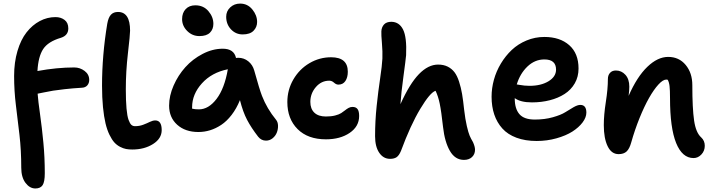

<svg xmlns="http://www.w3.org/2000/svg" viewBox="-20 -815 3999 1076"><path d="M721.2 22.9Q702.1 22.9 686.5 20Q670.9 17.1 652.8 7.8Q634.8 -1.5 620.8 -16.8Q606.9 -32.2 593.5 -59.6Q580.1 -86.9 571.3 -123.8Q562.5 -160.6 557.1 -214.4Q551.8 -268.1 551.8 -335Q551.8 -505.4 581.1 -682.1Q587.4 -717.3 601.8 -732.7Q616.2 -748 641.1 -748Q709 -748 709 -643.1Q709 -620.1 697 -517.3Q685.1 -414.6 685.1 -314.9Q685.1 -250 689 -207Q692.9 -164.1 700.4 -143.3Q708 -122.6 716.3 -115.2Q724.6 -107.9 736.8 -107.9Q761.7 -107.9 782.7 -116Q803.7 -124 820.1 -132.1Q836.4 -140.1 850.1 -140.1Q886.2 -140.1 886.2 -85.9Q886.2 -38.6 837.6 -7.8Q789.1 22.9 721.2 22.9ZM178.2 241.2Q146.5 241.2 122.8 209.7Q99.1 178.2 99.1 125Q99.1 27.3 89.1 -58.8Q79.1 -145 69.1 -225.3Q59.1 -305.7 59.1 -389.2Q59.1 -465.8 77.9 -529.3Q96.7 -592.8 128.9 -633.8Q161.1 -674.8 202.9 -697Q244.6 -719.2 291 -719.2Q320.8 -719.2 341.8 -703.4Q362.8 -687.5 362.8 -655.8Q362.8 -616.2 320.8 -603Q249.5 -582 221.9 -540Q194.3 -498 189.9 -417Q298.8 -437 396 -437Q428.2 -437 454.1 -417.5Q480 -397.9 480 -367.2Q480 -348.6 469 -336.2Q458 -323.7 437 -323.2Q387.2 -320.3 342.3 -315.2Q297.4 -310.1 277.8 -306.9Q258.3 -303.7 225.1 -296.9Q191.9 -290 190.9 -290Q193.8 -249.5 204.6 -173.6Q215.3 -97.7 223.1 -15.4Q231 66.9 231 155.8Q231 204.1 218.8 222.7Q206.5 241.2 178.2 241.2Z M1339.8 -622.1Q1301.3 -622.1 1274.4 -650.6Q1247.6 -679.2 1247.6 -721.2Q1247.6 -752.4 1270.3 -773.7Q1293 -794.9 1325.7 -794.9Q1367.2 -794.9 1394 -762.2Q1420.9 -729.5 1420.9 -691.9Q1420.9 -663.1 1400.9 -642.6Q1380.9 -622.1 1339.8 -622.1ZM1097.7 -612.8Q1057.6 -612.8 1029.1 -641.4Q1000.5 -669.9 1000.5 -708Q1000.5 -742.7 1020.5 -763.9Q1040.5 -785.2 1074.7 -785.2Q1120.1 -785.2 1147.9 -752.7Q1175.8 -720.2 1175.8 -681.2Q1175.8 -650.9 1156.5 -631.8Q1137.2 -612.8 1097.7 -612.8ZM1091.8 -75.2Q1018.1 -75.2 972.9 -116Q927.7 -156.7 927.7 -223.1Q927.7 -278.3 952.9 -335.7Q978 -393.1 1018.8 -438.5Q1059.6 -483.9 1115.5 -512.9Q1171.4 -542 1228.5 -542Q1291.5 -542 1302.7 -490.2Q1306.6 -491.2 1314.5 -491.2Q1347.2 -491.2 1371.6 -471.4Q1396 -451.7 1404.8 -419.9Q1434.1 -314 1448.2 -277.8Q1476.1 -206.1 1526.9 -144Q1537.6 -130.9 1538.1 -110.6Q1538.6 -90.3 1531.2 -71.8Q1523.9 -53.2 1507.6 -40Q1491.2 -26.9 1470.7 -26.9Q1444.3 -26.9 1426.8 -48.8Q1388.2 -98.6 1364.7 -143.3Q1341.3 -188 1324.7 -253.9Q1305.2 -206.1 1277.8 -170.7Q1250.5 -135.3 1219.7 -115Q1189 -94.7 1157.2 -85Q1125.5 -75.2 1091.8 -75.2ZM1056.6 -213.9V-206.1Q1071.8 -202.1 1094.7 -202.1Q1148.9 -202.1 1193.6 -260.7Q1238.3 -319.3 1256.8 -426.8Q1166.5 -408.7 1111.6 -347.9Q1056.6 -287.1 1056.6 -213.9Z M1806.6 -34.2Q1705.1 -34.2 1647.7 -91.6Q1590.3 -148.9 1590.3 -243.2Q1590.3 -311.5 1624 -369.6Q1657.7 -427.7 1714.1 -460.9Q1770.5 -494.1 1835.4 -494.1Q1929.2 -494.1 1929.2 -413.1Q1929.2 -380.9 1915.5 -360.8Q1901.9 -340.8 1876.5 -340.8Q1863.8 -340.8 1851.8 -351.8Q1839.8 -362.8 1825.2 -362.8Q1780.8 -362.8 1750 -326.9Q1719.2 -291 1719.2 -244.1Q1719.2 -205.1 1741.7 -183.6Q1764.2 -162.1 1806.6 -162.1Q1835.9 -162.1 1857.9 -167.7Q1879.9 -173.3 1892.1 -181.2Q1904.3 -189 1913.8 -196.8Q1923.3 -204.6 1933.6 -210.2Q1943.8 -215.8 1955.6 -215.8Q1974.6 -215.8 1983.6 -203.9Q1992.7 -191.9 1992.7 -165Q1992.7 -106.4 1939.7 -70.3Q1886.7 -34.2 1806.6 -34.2Z M2166 75.2Q2128.4 75.2 2105.2 41Q2082 6.8 2082 -51.8Q2082 -136.7 2090.8 -220.5Q2099.6 -304.2 2110.4 -376Q2121.1 -447.8 2123 -486.8Q2124.5 -525.4 2120.4 -573.2Q2116.2 -621.1 2117.2 -639.2Q2118.2 -662.1 2131.8 -677.5Q2145.5 -692.9 2173.8 -692.9Q2217.8 -691.9 2239 -649.2Q2260.3 -606.4 2255.9 -505.9Q2253.4 -478 2241 -387Q2228.5 -295.9 2224.1 -231Q2275.9 -346.2 2327.9 -399.7Q2379.9 -453.1 2435.1 -453.1Q2465.8 -453.1 2488.8 -441.7Q2511.7 -430.2 2526.9 -410.4Q2542 -390.6 2552.7 -357.4Q2563.5 -324.2 2569.6 -288.1Q2575.7 -252 2581.1 -200.2Q2587.4 -146 2596.2 -108.4Q2605 -70.8 2612.1 -54.4Q2619.1 -38.1 2630.9 -18.1Q2642.1 7.3 2642.1 23.9Q2642.1 49.3 2625.2 65.2Q2608.4 81.1 2580.1 81.1Q2530.3 81.1 2501.2 30.5Q2472.2 -20 2462.9 -103Q2453.1 -191.9 2444.3 -234.1Q2435.5 -276.4 2420.9 -306.2Q2390.1 -296.4 2335.2 -204.8Q2280.3 -113.3 2227.1 30.8Q2216.3 56.6 2202.6 65.9Q2189 75.2 2166 75.2Z M2987.8 -24.9Q2923.3 -24.9 2874.3 -43.2Q2825.2 -61.5 2795.2 -95Q2765.1 -128.4 2750 -173.1Q2734.9 -217.8 2734.9 -272.9Q2734.9 -320.3 2748 -368.2Q2761.2 -416 2787.1 -459Q2813 -502 2848.1 -535.2Q2883.3 -568.4 2930.7 -588.1Q2978 -607.9 3030.8 -607.9Q3117.7 -607.9 3169.9 -562Q3222.2 -516.1 3222.2 -431.2Q3222.2 -384.8 3201.2 -348.1Q3180.2 -311.5 3144 -288.3Q3107.9 -265.1 3061 -253.2Q3014.2 -241.2 2960.9 -241.2Q2897 -241.2 2864.7 -265.1V-263.2Q2864.7 -205.6 2890.9 -175.3Q2917 -145 2977.1 -145Q3032.7 -145 3078.4 -158Q3124 -170.9 3147.7 -186Q3171.4 -201.2 3194.1 -214.1Q3216.8 -227.1 3231.9 -227.1Q3266.1 -227.1 3266.1 -184.1Q3266.1 -157.2 3244.9 -128.9Q3223.6 -100.6 3187.5 -77.6Q3151.4 -54.7 3098.4 -39.8Q3045.4 -24.9 2987.8 -24.9ZM3030.8 -481.9Q2977.5 -481.9 2936 -442.4Q2894.5 -402.8 2876 -341.8Q2879.9 -341.3 2892.8 -339.1Q2905.8 -336.9 2919.2 -335.4Q2932.6 -334 2947.8 -334Q3011.7 -334 3054 -359.6Q3096.2 -385.3 3096.2 -424.8Q3096.2 -481.9 3030.8 -481.9Z M3866.7 70.8Q3803.2 70.8 3769 -13.9Q3734.9 -98.6 3734.9 -265.1Q3734.9 -310.1 3732.2 -332.8Q3729.5 -355.5 3721.7 -368.2Q3718.8 -369.1 3713.9 -369.1Q3695.3 -369.1 3669.7 -341.1Q3644 -313 3617.4 -266.1Q3590.8 -219.2 3564.2 -153.6Q3537.6 -87.9 3517.6 -17.1Q3507.8 18.6 3491.7 33.7Q3475.6 48.8 3446.8 48.8Q3406.7 48.8 3385.3 4.4Q3363.8 -40 3363.8 -113.8Q3363.8 -170.9 3375.2 -243.7Q3386.7 -316.4 3386.7 -372.1Q3386.7 -393.6 3398.7 -406.7Q3410.6 -419.9 3431.6 -419.9Q3462.9 -419.9 3484.9 -395.8Q3506.8 -371.6 3506.8 -329.1Q3506.8 -310.1 3502.9 -277.8Q3549.8 -384.8 3607.7 -440.4Q3665.5 -496.1 3724.6 -496.1Q3785.2 -496.1 3822.5 -451.2Q3859.9 -406.2 3859.9 -337.9Q3859.9 -207 3869.9 -139.2Q3879.9 -71.3 3909.7 -44.9Q3929.7 -26.4 3929.7 2Q3929.7 30.3 3910.9 50.5Q3892.1 70.8 3866.7 70.8Z"/></svg>

Font: Shantell Sans Irregular Bouncy
Style: Regular
Weight: 600
Designer: Stephen Nixon, Anya Danilova, Shantell Martin
Foundry: Arrow Type
Version: Version 1.006;[9816181b4]